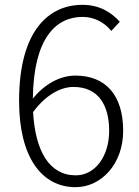

<svg xmlns="http://www.w3.org/2000/svg" viewBox="-20 -762 575 795"><path d="M294 -36C183 -36 126 -138 117 -298C173 -374 236 -402 284 -402C388 -402 432 -326 432 -220C432 -114 373 -36 294 -36ZM476 -672C438 -714 389 -742 321 -742C184 -742 59 -638 59 -344C59 -112 152 13 293 13C399 13 490 -83 490 -220C490 -370 416 -449 292 -449C228 -449 164 -413 116 -354C119 -605 212 -692 322 -692C367 -692 410 -672 441 -634Z"/></svg>

Font: Noto Sans CJK KR Light
Style: Regular
Weight: 300
Designer: Ryoko NISHIZUKA (kana & ideographs); Paul D. Hunt (Latin, Greek & Cyrillic); Wenlong ZHANG (bopomofo); Sandoll Communica
Foundry: Adobe Systems Incorporated
Version: Version 1.004;PS 1.004;hotconv 1.0.82;makeotf.lib2.5.63406